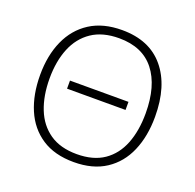

<svg xmlns="http://www.w3.org/2000/svg" viewBox="-128 -859 1021 1003"><g transform="rotate(20 382.0 -357.5)"><path d="M701.2 -357.9Q701.2 -249.5 665.5 -166.5Q629.9 -83.5 558.8 -36.9Q487.8 9.8 381.8 9.8Q274.9 9.8 203.9 -37.1Q132.8 -84 97.4 -167Q62 -250 62 -358.9Q62 -467.3 98.9 -549.8Q135.7 -632.3 207.8 -678.7Q279.8 -725.1 385.7 -725.1Q538.1 -725.1 619.6 -627.2Q701.2 -529.3 701.2 -357.9ZM114.7 -358.4Q114.7 -262.2 143.6 -189.5Q172.4 -116.7 231.7 -75.7Q291 -34.7 382.3 -34.7Q474.1 -34.7 533 -75.2Q591.8 -115.7 620.4 -188.5Q648.9 -261.2 648.9 -357.9Q648.9 -510.3 582.3 -595Q515.6 -679.7 385.7 -679.7Q293.9 -679.7 233.9 -639.2Q173.8 -598.6 144.3 -526.4Q114.7 -454.1 114.7 -358.4ZM543.9 -383.8V-338.9H218.8V-383.8Z"/></g></svg>

Font: Open Sans Light
Style: Regular
Weight: 300
Designer: Monotype Design Team
Foundry: Monotype Imaging Inc.
Version: Version 3.000; ttfautohint (v1.8.4)